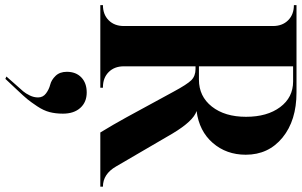

<svg xmlns="http://www.w3.org/2000/svg" viewBox="-230 -560 1153 734"><g transform="rotate(90 347.0 -193.5)"><path d="M0 0V-10Q36 -10 58 -32Q80 -54 80 -90V-660Q80 -696 58 -718Q36 -740 0 -740V-750H334Q441 -750 506.5 -696.5Q572 -643 572 -556Q572 -482 527 -430Q482 -378 405 -368Q443 -356 491 -276L617 -60Q646 -10 694 -10V0H487Q457 -49 429 -100L331 -280Q303 -332 287 -348Q271 -364 244 -364H234V-90Q234 -54 256 -32Q278 -10 314 -10H316V0ZM234 -377H285Q349 -377 388 -426.5Q427 -476 427 -557Q427 -638 390 -687.5Q353 -737 292 -737H234ZM282 363 273 359Q283 347 302 326Q321 305 329.5 295Q338 285 345.5 269.5Q353 254 353 238Q353 219 337.5 207.5Q322 196 304 191.5Q286 187 270.5 171Q255 155 255 128Q255 93 276.5 72.5Q298 52 334 52Q371 52 393 76.5Q415 101 415 143Q415 171 409 194Q403 217 387 241Q371 265 360 278.5Q349 292 321.5 321Q294 350 282 363Z"/></g></svg>

Font: Gloock
Style: Regular
Weight: 400
Designer: Duarte Pinto
Foundry: Duarte Pinto
Version: Version 1.000